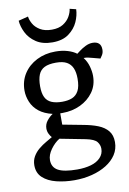

<svg xmlns="http://www.w3.org/2000/svg" viewBox="-95 -765 662 989"><g transform="rotate(-10 235.5 -271.0)"><path d="M213 166Q163 166 119 155Q75 144 48.5 119.5Q22 95 22 55Q22 29 34 8.5Q46 -12 65 -27.5Q84 -43 103.5 -54Q123 -65 136 -73Q129 -80 122.5 -93Q116 -106 116 -121Q116 -143 130 -161Q144 -179 161 -190Q118 -200 91 -221.5Q64 -243 51.5 -273Q39 -303 39 -333Q39 -383 64 -421.5Q89 -460 132.5 -482Q176 -504 230 -504Q265 -504 293.5 -495.5Q322 -487 340 -473Q343 -475 356.5 -485.5Q370 -496 389 -505.5Q408 -515 427 -515Q448 -515 459.5 -504.5Q471 -494 471 -472Q471 -456 464 -444.5Q457 -433 453 -428L415 -438Q400 -442 391 -444Q382 -446 368 -446Q385 -424 392.5 -397Q400 -370 400 -347Q400 -298 374 -262Q348 -226 305.5 -206Q263 -186 213 -186H200V-127L305 -107Q350 -99 382.5 -86Q415 -73 433.5 -50.5Q452 -28 452 8Q452 45 433 74Q414 103 381 123.5Q348 144 305 155Q262 166 213 166ZM237 114Q277 114 308.5 105Q340 96 358.5 76.5Q377 57 377 30Q377 10 364 -6.5Q351 -23 307 -32L173 -58Q147 -42 126.5 -13.5Q106 15 106 42Q106 80 137 97Q168 114 237 114ZM221 -243Q252 -243 273.5 -252Q295 -261 307 -283.5Q319 -306 319 -347Q319 -380 309.5 -402Q300 -424 279.5 -435.5Q259 -447 223 -447Q185 -447 163 -436Q141 -425 131.5 -401.5Q122 -378 122 -341Q122 -305 132.5 -283.5Q143 -262 165.5 -252.5Q188 -243 221 -243ZM225 -553Q173 -553 139.5 -575.5Q106 -598 90 -630.5Q74 -663 72 -693L123 -706Q125 -688 136.5 -667.5Q148 -647 172 -632.5Q196 -618 233 -618Q269 -618 292 -632.5Q315 -647 327 -668Q339 -689 341 -708L374 -700Q373 -668 358 -634.5Q343 -601 310.5 -577Q278 -553 225 -553Z"/></g></svg>

Font: Faustina
Style: Regular
Weight: 400
Designer: Alfonso Garcia
Foundry: http://www.omnibus-type.com
Version: Version 1.200